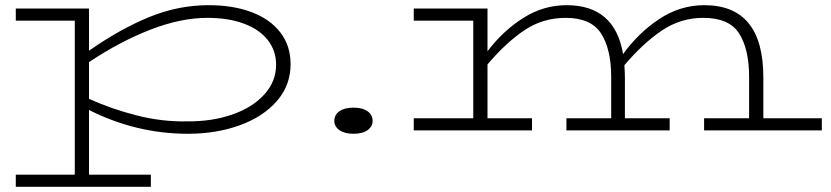

<svg xmlns="http://www.w3.org/2000/svg" viewBox="-20 -504 3211 742"><path d="M1103 -256Q1103 -174 1049.5 -113Q996 -52 905.5 -19.5Q815 13 707 13Q506 13 324 -79V171H563V218H41V171H269V-424H41V-471H324V-308Q444 -392 556.5 -438Q669 -484 786 -484Q881 -484 952.5 -457Q1024 -430 1063.5 -378.5Q1103 -327 1103 -256ZM1047 -254Q1047 -308 1015 -349Q983 -390 923 -412.5Q863 -435 781 -435Q680 -435 563 -390Q446 -345 324 -264V-122Q410 -83 508 -58Q606 -33 703 -35Q798 -34 876.5 -61Q955 -88 1001 -138.5Q1047 -189 1047 -254Z M1272 -37Q1272 -60 1291.5 -74Q1311 -88 1346 -88Q1381 -88 1400.5 -74Q1420 -60 1420 -37Q1420 -15 1400.5 -1Q1381 13 1346 13Q1312 13 1292 -1Q1272 -15 1272 -37Z M3156 -47V0H2701V-47H2875V-206Q2875 -314 2836.5 -374.5Q2798 -435 2698 -435Q2611 -435 2538.5 -386.5Q2466 -338 2393 -252Q2395 -222 2395 -205V-47H2568V0H2169V-47H2342V-206Q2342 -314 2303 -374.5Q2264 -435 2166 -435Q2079 -435 2008 -388Q1937 -341 1864 -255V-47H2036V0H1579V-47H1809V-424H1579V-471H1864V-306Q1924 -385 2002 -434.5Q2080 -484 2170 -484Q2356 -484 2388 -295Q2448 -378 2528.5 -431Q2609 -484 2702 -484Q2930 -484 2930 -205V-47Z"/></svg>

Font: BioRhyme Expanded Light
Style: Regular
Weight: 300
Width: 7
Designer: Aoife Mooney
Foundry: Aoife Mooney Type
Version: Version 1.001